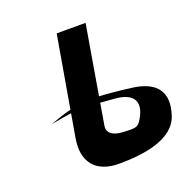

<svg xmlns="http://www.w3.org/2000/svg" viewBox="-143 -963 1088 1101"><g transform="rotate(-20 401.5 -412.5)"><path d="M239 -366.4 214.6 -225C190.1 -86 255.8 0 399 0C548.8 0 735 -25 776.8 -156C819.5 -287 765.2 -365 618.5 -384C539.3 -394.3 475.9 -400.3 422.8 -402.8L494.4 -825H318.1L242.5 -386.8C200.7 -376.6 160.5 -362.3 111.6 -345C165 -354.6 202.1 -361.9 239 -366.4ZM416.6 -366.3C443 -364.4 472.8 -362 506.8 -359C623.8 -348.7 651.8 -283.7 588.6 -188C568.1 -157 547.9 -160 477.6 -163C465.3 -163.9 382.9 -169.4 394.3 -234Z"/></g></svg>

Font: Hussar Wysoki
Style: Obl
Weight: 700
Foundry: Cannot Into Space Fonts
Version: Version 0.92